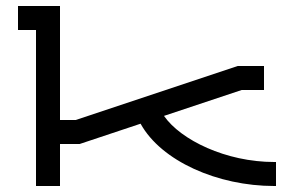

<svg xmlns="http://www.w3.org/2000/svg" viewBox="-20 -620 1020 640"><path d="M100 0H180V-140H245.5L448.6 -207.7C517.3 -83.1 705.6 0 894 0H900V-80H894C733.2 -80 582.4 -153.4 526.6 -233.7L785.5 -320H860V-400H772.5L232.5 -220H180V-600H40V-520H100Z"/></svg>

Font: KetosagCBd
Style: Regular
Weight: 500
Designer: gluk
Foundry: gluk
Version: Version 00.0024